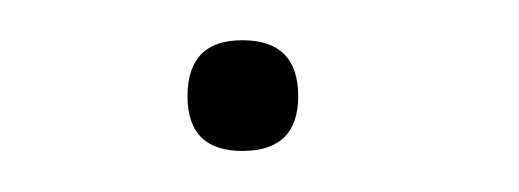

<svg xmlns="http://www.w3.org/2000/svg" viewBox="-20 -71 254 94"><path d="M98.6 -51.3Q126 -51.3 126 -23.9Q126 2.9 98.6 2.9Q71.8 2.9 71.8 -23.9Q71.8 -51.3 98.6 -51.3Z"/></svg>

Font: Mardoto Thin
Style: Regular
Weight: 250
Designer: Christian Robertson, Vahan Hovhannisyan
Foundry: Google
Version: Version 1.000